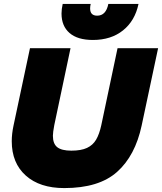

<svg xmlns="http://www.w3.org/2000/svg" viewBox="-20 -945 827 980"><path d="M294 -876Q294 -898 300 -925H443Q440 -913 440 -902Q440 -865 476 -865Q521 -865 533 -925H687Q669 -839 608 -790Q547 -741 454 -741Q376 -741 335 -776.5Q294 -812 294 -876ZM40 -224Q40 -262 49 -304L133 -699H340L257 -306Q250 -269 250 -252Q250 -211 272.5 -193.5Q295 -176 344 -176Q394 -176 424 -190Q454 -204 470.5 -232Q487 -260 497 -306L580 -699H787L703 -304Q670 -150 577.5 -67.5Q485 15 308 15Q183 15 111.5 -49Q40 -113 40 -224Z"/></svg>

Font: Prompt ExtraBold
Style: Italic
Weight: 800
Italic angle: -12°
Designer: Katatrad Team
Foundry: CadsonDemak
Version: Version 1.001